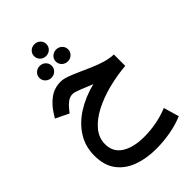

<svg xmlns="http://www.w3.org/2000/svg" viewBox="-318 -874 1321 1321"><g transform="rotate(-45 342.5 -213.5)"><path d="M234.9 -708Q234.9 -732.4 252.2 -748.8Q269.5 -765.1 294.4 -765.1Q319.3 -765.1 336.7 -748.8Q354 -732.4 354 -708Q354 -683.6 336.7 -667Q319.3 -650.4 294.4 -650.4Q269.5 -650.4 252.2 -667.2Q234.9 -684.1 234.9 -708ZM314.5 -576.2Q314.5 -600.6 332 -617.2Q349.6 -633.8 374.5 -633.8Q399.4 -633.8 416.7 -617.2Q434.1 -600.6 434.1 -576.2Q434.1 -552.2 416.7 -535.4Q399.4 -518.6 374.5 -518.6Q349.6 -518.6 332 -535.4Q314.5 -552.2 314.5 -576.2ZM154.8 -576.2Q154.8 -600.6 172.4 -617.2Q189.9 -633.8 214.8 -633.8Q239.7 -633.8 257.1 -617.2Q274.4 -600.6 274.4 -576.2Q274.4 -552.2 257.1 -535.4Q239.7 -518.6 214.8 -518.6Q189.9 -518.6 172.4 -535.4Q154.8 -552.2 154.8 -576.2ZM631.3 -328.6V-217.8Q543 -210.4 457.8 -188.5Q372.6 -166.5 303.5 -130.6Q234.4 -94.7 193.1 -45.4Q151.9 3.9 151.9 65.4Q151.9 141.6 213.4 180.9Q274.9 220.2 378.9 220.2Q442.9 220.2 503.4 208Q564 195.8 614.3 174.8L647 287.6Q586.4 313 517.3 325.2Q448.2 337.4 379.4 337.4Q285.2 337.4 209.2 309.8Q133.3 282.2 88.6 222.9Q43.9 163.6 43.9 68.8Q43.9 -20 87.9 -90.1Q131.8 -160.2 209.2 -209.5Q286.6 -258.8 387.2 -284.2Q335.9 -305.7 295.2 -321.5Q254.4 -337.4 239.7 -337.4Q211.9 -337.4 189.7 -321.3Q167.5 -305.2 150.4 -283.2L128.9 -256.8L32.7 -303.7L49.3 -330.1Q84 -386.7 131.1 -421.1Q178.2 -455.6 240.2 -455.6Q266.1 -455.6 301.3 -442.9Q336.4 -430.2 377.4 -411.6Q418.5 -393.1 461.9 -374.3Q505.4 -355.5 548.6 -342.5Q591.8 -329.6 631.3 -328.6Z"/></g></svg>

Font: Vazirmatn RD UI FD SemiBold
Style: Regular
Weight: 600
Designer: Saber Rastikerdar
Foundry: Saber Rastikerdar
Version: Version 33.003